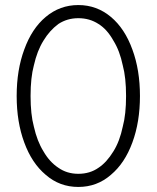

<svg xmlns="http://www.w3.org/2000/svg" viewBox="-20 -730 620 760"><path d="M114 -229Q101 -277 101 -350Q101 -423 114 -471Q127 -529 152 -569Q176 -609 211 -635Q246 -658 290 -658Q335 -658 370 -635Q404 -614 429 -569Q454 -529 466 -471Q479 -423 479 -350Q479 -277 466 -229Q454 -171 429 -131Q402 -87 370 -66Q336 -42 290 -42Q245 -42 211 -66Q176 -89 152 -131Q127 -171 114 -229ZM76 -534Q46 -453 46 -350Q46 -247 76 -166Q106 -84 161 -38Q216 10 290 10Q364 10 419 -38Q474 -84 504 -166Q534 -247 534 -350Q534 -453 504 -534Q474 -617 419 -663Q363 -710 290 -710Q217 -710 161 -663Q106 -617 76 -534Z"/></svg>

Font: NM-font
Style: Light
Weight: 500
Designer: ""
Foundry: ""
Version: ""